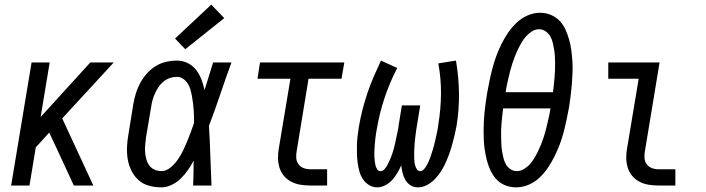

<svg xmlns="http://www.w3.org/2000/svg" viewBox="-20 -799 3040 827"><path d="M28 0 116 -530H194L155 -295L369 -530H470L248 -289L382 0H298L222 -164L192 -228L134 -164L107 0Z M675 8Q648 8 622 1Q596 -6 577 -23Q558 -40 546.5 -63Q535 -86 530.5 -111.5Q526 -137 527 -164.5Q528 -192 533 -219L554 -349Q558 -373 565 -396Q572 -419 583.5 -440.5Q595 -462 612 -481.5Q629 -501 650 -514Q671 -527 695 -532.5Q719 -538 743 -538Q767 -538 789 -527Q811 -516 825 -497.5Q839 -479 847.5 -457Q856 -435 861 -411Q870 -441 879.5 -470.5Q889 -500 898 -530H977Q952 -462 929 -393.5Q906 -325 880 -257Q884 -193 886 -128.5Q888 -64 891 0H812Q813 -27 813.5 -53.5Q814 -80 814 -107Q803 -86 789 -66Q775 -46 758 -29.5Q741 -13 719 -2.5Q697 8 675 8ZM675 -62Q696 -62 714 -77Q732 -92 745 -110.5Q758 -129 767.5 -148.5Q777 -168 785.5 -188.5Q794 -209 801.5 -229Q809 -249 816 -270Q816 -285 815.5 -299.5Q815 -314 814 -328.5Q813 -343 811 -357.5Q809 -372 806.5 -386Q804 -400 800 -414Q796 -428 788.5 -439.5Q781 -451 769 -459.5Q757 -468 743 -468Q727 -468 712 -463Q697 -458 684.5 -448Q672 -438 663 -424.5Q654 -411 647.5 -396.5Q641 -382 637 -367.5Q633 -353 631 -338L609 -208Q607 -192 605.5 -176Q604 -160 605 -144.5Q606 -129 610 -114Q614 -99 622.5 -87Q631 -75 645 -68.5Q659 -62 675 -62ZM778 -587 734 -633 890 -779 946 -721Z M1315 0Q1294 0 1273 -3.5Q1252 -7 1234 -16.5Q1216 -26 1203 -41.5Q1190 -57 1184 -76.5Q1178 -96 1177.5 -117.5Q1177 -139 1181 -160L1231 -460H1089L1100 -530H1463L1451 -460H1309L1258 -149Q1255 -134 1256 -119Q1257 -104 1265 -92.5Q1273 -81 1286.5 -75.5Q1300 -70 1315 -70H1389V0Z M1605 8Q1586 8 1569.5 -2Q1553 -12 1543 -27.5Q1533 -43 1528 -61Q1523 -79 1520.5 -98Q1518 -117 1517.5 -136.5Q1517 -156 1517.5 -175.5Q1518 -195 1520.5 -215Q1523 -235 1526 -254Q1532 -290 1541.5 -327Q1551 -364 1563 -399.5Q1575 -435 1590 -469.5Q1605 -504 1621 -538L1691 -506Q1659 -445 1636.5 -377.5Q1614 -310 1603 -243Q1601 -233 1599.5 -223.5Q1598 -214 1597 -204Q1596 -194 1595 -184Q1594 -174 1593.5 -164.5Q1593 -155 1592.5 -145Q1592 -135 1592.5 -125.5Q1593 -116 1594 -106.5Q1595 -97 1597 -88Q1599 -79 1604 -70.5Q1609 -62 1619 -62Q1629 -62 1636 -70Q1643 -78 1647.5 -86Q1652 -94 1656 -103Q1660 -112 1663.5 -120.5Q1667 -129 1670 -138Q1673 -147 1675.5 -156Q1678 -165 1680 -174Q1682 -183 1684 -192.5Q1686 -202 1688 -211Q1690 -220 1692 -229Q1694 -238 1695.5 -247Q1697 -256 1698 -265L1711 -345H1790L1777 -265Q1775 -256 1774 -247Q1773 -238 1771.5 -229Q1770 -220 1769 -210.5Q1768 -201 1767 -192Q1766 -183 1765.5 -174Q1765 -165 1764.5 -156Q1764 -147 1764 -138Q1764 -129 1764 -120Q1764 -111 1765 -102.5Q1766 -94 1768.5 -85.5Q1771 -77 1776 -69.5Q1781 -62 1790 -62Q1799 -62 1806 -70Q1813 -78 1817.5 -86Q1822 -94 1826 -102.5Q1830 -111 1833 -120Q1836 -129 1839 -138Q1842 -147 1844.5 -155.5Q1847 -164 1849.5 -173Q1852 -182 1854 -191Q1856 -200 1858 -209Q1860 -218 1862 -227Q1864 -236 1865.5 -245Q1867 -254 1868 -263Q1879 -330 1879.5 -395.5Q1880 -461 1868 -526L1944 -538Q1956 -468 1957 -397Q1958 -326 1946 -254Q1942 -234 1937.5 -214.5Q1933 -195 1927.5 -175.5Q1922 -156 1915 -136.5Q1908 -117 1899.5 -98Q1891 -79 1879.5 -61Q1868 -43 1853 -27.5Q1838 -12 1819 -2Q1800 8 1780 8Q1762 8 1748 -1Q1734 -10 1726 -24Q1718 -38 1714 -54.5Q1710 -71 1708 -87Q1701 -70 1691.5 -54Q1682 -38 1669.5 -24Q1657 -10 1639.5 -1Q1622 8 1605 8Z M2203 8Q2183 8 2164 2Q2145 -4 2130 -16Q2115 -28 2104.5 -44Q2094 -60 2087 -78Q2080 -96 2075.5 -115Q2071 -134 2068 -153.5Q2065 -173 2064 -193Q2063 -213 2063 -233.5Q2063 -254 2064 -274.5Q2065 -295 2067 -315.5Q2069 -336 2072 -356.5Q2075 -377 2078 -397Q2083 -424 2088.5 -451Q2094 -478 2101 -504.5Q2108 -531 2117.5 -557Q2127 -583 2139.5 -608.5Q2152 -634 2168 -657.5Q2184 -681 2205 -701Q2226 -721 2252.5 -732.5Q2279 -744 2306 -744Q2331 -744 2352.5 -735Q2374 -726 2390 -709.5Q2406 -693 2415.5 -672Q2425 -651 2431.5 -628Q2438 -605 2441 -581.5Q2444 -558 2445.5 -534Q2447 -510 2446 -485Q2445 -460 2443 -435.5Q2441 -411 2438 -386.5Q2435 -362 2431 -337Q2426 -311 2420.5 -284Q2415 -257 2408 -230.5Q2401 -204 2391.5 -178.5Q2382 -153 2369.5 -127.5Q2357 -102 2341 -78Q2325 -54 2304 -34Q2283 -14 2256.5 -3Q2230 8 2203 8ZM2158 -402H2362Q2364 -418 2365.5 -433.5Q2367 -449 2368.5 -464.5Q2370 -480 2370.5 -495.5Q2371 -511 2371 -526.5Q2371 -542 2370 -557.5Q2369 -573 2366.5 -587.5Q2364 -602 2360.5 -616.5Q2357 -631 2349.5 -643.5Q2342 -656 2329.5 -664.5Q2317 -673 2302 -673Q2286 -673 2271.5 -664Q2257 -655 2246 -642.5Q2235 -630 2226.5 -615.5Q2218 -601 2211 -586.5Q2204 -572 2198 -556.5Q2192 -541 2187 -526Q2182 -511 2178 -495.5Q2174 -480 2170.5 -464.5Q2167 -449 2163.5 -433.5Q2160 -418 2158 -402ZM2206 -62Q2222 -62 2237 -71Q2252 -80 2263 -92.5Q2274 -105 2282.5 -119.5Q2291 -134 2298 -148.5Q2305 -163 2311 -178Q2317 -193 2322 -208.5Q2327 -224 2331 -239.5Q2335 -255 2338.5 -270.5Q2342 -286 2345.5 -301.5Q2349 -317 2351 -332H2147Q2145 -317 2143.5 -301.5Q2142 -286 2140.5 -270.5Q2139 -255 2138.5 -239.5Q2138 -224 2138.5 -208.5Q2139 -193 2139.5 -178Q2140 -163 2142.5 -148Q2145 -133 2148.5 -118.5Q2152 -104 2159 -91.5Q2166 -79 2178.5 -70.5Q2191 -62 2206 -62Z M2815 0Q2794 0 2773 -3.5Q2752 -7 2734 -16.5Q2716 -26 2703 -41.5Q2690 -57 2684 -76.5Q2678 -96 2677.5 -117.5Q2677 -139 2681 -160L2731 -460H2600V-530H2821L2758 -149Q2755 -134 2756 -119Q2757 -104 2765 -92.5Q2773 -81 2786.5 -75.5Q2800 -70 2815 -70H2889V0Z"/></svg>

Font: Iosevka Slab
Style: Italic
Weight: 400
Italic angle: -9°
Monospace: yes
Designer: Belleve Invis
Foundry: Belleve Invis
Version: Version 11.1.0; ttfautohint (v1.8.3)